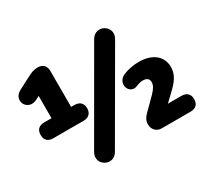

<svg xmlns="http://www.w3.org/2000/svg" viewBox="-146 -947 1278 1187"><g transform="rotate(-30 493.5 -353.0)"><path d="M732 -622C777 -699 666 -765 620 -687L271 -83C226 -5 338 58 382 -18ZM310 -282C347 -282 369 -302 369 -339C369 -375 347 -395 310 -395H287V-651C287 -688 266 -710 229 -710C201 -710 181 -701 154 -687L69 -643C-8 -603 45 -502 122 -541L147 -554V-395H95C57 -395 37 -375 37 -339C37 -302 57 -282 95 -282ZM911 0C949 0 970 -20 970 -57C970 -93 949 -113 911 -113H815L879 -174C927 -220 945 -258 945 -301C945 -378 884 -427 788 -427C748 -427 706 -419 673 -404C604 -372 640 -275 706 -304C719 -310 736 -315 751 -315C782 -315 795 -301 795 -279C795 -258 784 -238 758 -211L678 -131C657 -110 644 -92 644 -64C644 -25 671 0 706 0Z"/></g></svg>

Font: Nunito Black
Style: Regular
Weight: 900
Designer: Vernon Adams
Foundry: Vernon Adams
Version: Version 3.602